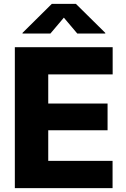

<svg xmlns="http://www.w3.org/2000/svg" viewBox="-20 -971 650 991"><path d="M56.6 0H561V-140.6H229V-298.8H535.2V-436.5H229V-586.9H561.5V-727.5H56.6ZM240.2 -797.9 309.6 -879.9 378.9 -797.9H523.4V-801.3L371.6 -951.2H247.6L96.2 -801.3V-797.9Z"/></svg>

Font: Inter ExtraBold
Style: Regular
Weight: 800
Designer: Rasmus Andersson
Foundry: rsms
Version: Version 4.001;git-9221beed3